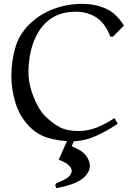

<svg xmlns="http://www.w3.org/2000/svg" viewBox="-20 -719 673 998"><path d="M624 -586 567 -528 553 -529Q528 -597 482 -627.5Q436 -658 374 -658Q306 -658 259 -631Q212 -604 183 -558Q154 -512 141 -456.5Q128 -401 128 -344Q128 -298 141.5 -253Q155 -208 174 -173Q193 -138 209 -121Q250 -80 288.5 -59Q327 -38 388 -38Q439 -38 486 -57.5Q533 -77 575 -105L592 -76Q538 -39 478 -12Q418 15 353 15Q294 15 236 -0.5Q178 -16 135 -59Q83 -112 61 -182.5Q39 -253 39 -326Q39 -398 58.5 -468Q78 -538 130 -590Q185 -645 257.5 -672Q330 -699 408 -699Q474 -699 529.5 -674.5Q585 -650 624 -586ZM285 112 337 -6H373L353 41Q363 45 387 57.5Q411 70 425 87Q442 108 446.5 134Q451 160 431 187Q415 209 388 223Q361 237 330.5 245.5Q300 254 273 259L267 244L272 234Q292 226 313 215.5Q334 205 344 192Q358 173 350 157Q342 141 323 129Q304 117 285 112Z"/></svg>

Font: Aref Ruqaa Ink
Style: Regular
Weight: 400
Designer: Abdullah Aref
Version: Version 1.005